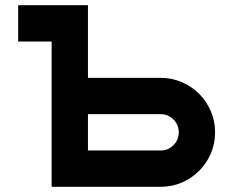

<svg xmlns="http://www.w3.org/2000/svg" viewBox="-20 -720 899 740"><path d="M809 -210Q809 -166 792.5 -128Q776 -90 747.5 -61.5Q719 -33 681 -16.5Q643 0 599 0H179V-560H50V-700H319V-420H599Q642 -420 680.5 -403.5Q719 -387 747.5 -358.5Q776 -330 792.5 -291.5Q809 -253 809 -210ZM669 -210Q669 -239 648.5 -259.5Q628 -280 599 -280H319V-140H599Q628 -140 648.5 -160.5Q669 -181 669 -210Z"/></svg>

Font: CAT North
Style: Regular
Weight: 400
Designer: Peter Wiegel
Foundry: Peter Wiegel
Version: Version 1.000